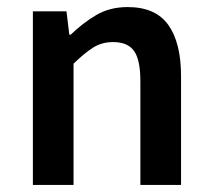

<svg xmlns="http://www.w3.org/2000/svg" viewBox="-20 -523 600 543"><path d="M73 0V-491H168L176 -425H180Q213 -457 251.5 -480Q290 -503 341 -503Q420 -503 456 -452.5Q492 -402 492 -308V0H377V-293Q377 -354 359 -379Q341 -404 300 -404Q268 -404 243.5 -388.5Q219 -373 188 -343V0Z"/></svg>

Font: TypoPRO Source Sans Pro
Style: Regular
Weight: 600
Designer: Paul D. Hunt
Foundry: Adobe Systems Incorporated
Version: Version 2.020;PS 2.000;hotconv 1.0.86;makeotf.lib2.5.63406